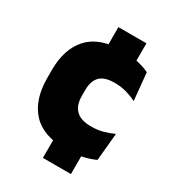

<svg xmlns="http://www.w3.org/2000/svg" viewBox="-170 -684 791 878"><g transform="rotate(30 226.0 -245.0)"><path d="M342.5 -415H194.5V-590.5H342.5ZM342.5 100H194.5V-81H342.5ZM265.5 13.5Q145 13.5 87 -49.5Q29 -112.5 29 -227V-269.5Q29 -380.5 87 -443.5Q145 -506.5 265 -506.5Q294.5 -506.5 321 -502.8Q347.5 -499 370 -492.2Q392.5 -485.5 410 -477L424 -332.5Q399.5 -345 371 -353.2Q342.5 -361.5 307.5 -361.5Q253.5 -361.5 230.2 -337Q207 -312.5 207 -266.5V-234Q207 -186 232.5 -160.2Q258 -134.5 312.5 -134.5Q346.5 -134.5 374.2 -142Q402 -149.5 429 -162L415.5 -17Q388 -3.5 349 5Q310 13.5 265.5 13.5Z"/></g></svg>

Font: Anek Gujarati Medium ExtraBold
Style: Regular
Weight: 800
Version: Version 1.003